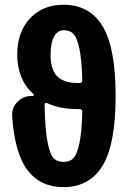

<svg xmlns="http://www.w3.org/2000/svg" viewBox="-20 -770 540 810"><path d="M316.4 -419.9Q321.3 -419.9 324.2 -422.9Q327.1 -425.8 327.1 -430.7Q325.2 -517.6 314.9 -564.9Q304.7 -612.3 289.6 -627.4Q274.4 -642.6 248 -642.6Q223.6 -642.6 208.5 -616.2Q193.4 -589.8 193.4 -540Q193.4 -476.6 221.2 -448.2Q249 -419.9 307.6 -419.9ZM248 -86.9Q274.4 -86.9 289.6 -102.5Q304.7 -118.2 314.9 -165Q325.2 -211.9 327.1 -298.8Q327.1 -303.7 324.2 -306.6Q321.3 -309.6 316.4 -309.6H307.6Q234.4 -309.6 178.7 -335Q174.8 -336.9 171.4 -335Q168 -333 168 -329.1Q169.9 -229.5 179.7 -175.3Q189.5 -121.1 205.1 -104Q220.7 -86.9 248 -86.9ZM248 -750Q357.4 -750 412.6 -659.7Q467.8 -569.3 467.8 -365.2Q467.8 -161.1 412.6 -70.8Q357.4 19.5 248 19.5Q151.4 19.5 96.7 -51.3Q42 -122.1 31.2 -280.3Q29.3 -315.4 53.7 -340.3Q78.1 -365.2 113.3 -365.2H119.1Q122.1 -365.2 122.6 -368.2Q123 -371.1 121.1 -373Q52.7 -434.6 52.7 -540Q52.7 -634.8 106.4 -692.4Q160.2 -750 248 -750Z"/></svg>

Font: Rounded-X Mgen+ 1m bold
Style: Bold
Weight: 700
Designer: [Source Han Sans]
Ryoko NISHIZUKA  (kana & ideographs); Paul D. Hunt (Latin, Greek & Cyrillic); Wenlong ZHANG  (bopomofo
Version: Version 1.059.20150602